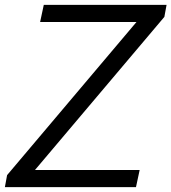

<svg xmlns="http://www.w3.org/2000/svg" viewBox="-44 -765 701 785"><path d="M99 -70H527L512 0H-24L-15 -49L514 -675H120L135 -745H637L628 -696Z"/></svg>

Font: Plus Jakarta Display Light
Style: Italic
Weight: 300
Italic angle: -12°
Designer: Gumpita Rahayu
Foundry: Tokotype Studio
Version: Version 1.000;hotconv 1.0.109;makeotfexe 2.5.65596